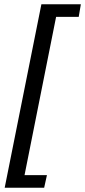

<svg xmlns="http://www.w3.org/2000/svg" viewBox="-20 -728 399 900"><path d="M2 152 174 -708H359L349 -649H243L95 93H200L187 152Z"/></svg>

Font: Source Sans 3 SemiBold
Style: Italic
Weight: 600
Italic angle: -11°
Designer: Paul D. Hunt
Foundry: Adobe
Version: Version 3.046;hotconv 1.0.118;makeotfexe 2.5.65603